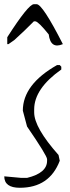

<svg xmlns="http://www.w3.org/2000/svg" viewBox="-50 -870 330 909"><path d="M232.9 -562 240.2 -554.2V-541Q111.8 -450.2 111.8 -352.1V-337.9Q111.8 -266.1 227.1 -136.2L232.9 -108.9Q184.1 19 43.9 19Q-29.8 19 -29.8 -35.2L50.8 -27.8H78.1Q172.9 -50.8 172.9 -108.9V-116.2Q172.9 -132.8 78.1 -271L58.1 -346.2Q58.1 -470.2 220.2 -562ZM110.4 -850.1H123.5Q151.4 -850.1 247.6 -661.1Q189.5 -636.2 180.7 -707Q132.3 -767.1 117.7 -769H110.4Q69.3 -727.1 17.6 -680.2L-9.8 -661.1H-15.6V-693.8Q84.5 -850.1 110.4 -850.1Z"/></svg>

Font: Loved by the King
Style: Regular
Weight: 400
Designer: Kimberly Geswein
Foundry: Kimberly Geswein
Version: Version 1.002 2006